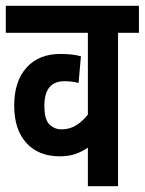

<svg xmlns="http://www.w3.org/2000/svg" viewBox="-20 -642 499 662"><path d="M459 -529H387V0H283V-133Q263 -119 239.5 -111Q216 -103 186 -103Q113 -103 71 -149Q29 -195 29 -278Q29 -362 71.5 -409Q114 -456 188 -456Q209 -456 227 -454Q245 -452 259 -448L251 -356Q228 -362 202 -362Q133 -362 133 -277Q133 -230 150.5 -213Q168 -196 192 -196Q221 -196 243.5 -210.5Q266 -225 283 -247V-529H0V-622H459Z"/></svg>

Font: Noto Sans Devanagari UI ExtraCondensed SemiBold
Style: Regular
Weight: 600
Width: 2
Designer: Jelle Bosma - Monotype Design Team
Foundry: Monotype Imaging Inc.
Version: Version 2.004; ttfautohint (v1.8.4.7-5d5b)